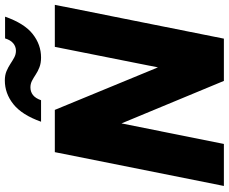

<svg xmlns="http://www.w3.org/2000/svg" viewBox="-96 -851 947 795"><g transform="rotate(-90 377.5 -453.5)"><path d="M755 -700 615 0H440L264 -424L179 0H5L145 -700H320L496 -273L581 -700ZM271 -757Q299 -836 343.5 -871.5Q388 -907 442 -907Q464 -907 480.5 -900Q497 -893 510.5 -884Q524 -875 537 -868Q550 -861 565 -861Q582 -861 595.5 -872Q609 -883 616 -906H706Q678 -826 634 -791.5Q590 -757 537 -757Q514 -757 497 -763.5Q480 -770 466.5 -779Q453 -788 440.5 -794.5Q428 -801 413 -801Q395 -801 381.5 -790.5Q368 -780 360 -757Z"/></g></svg>

Font: Albert Sans Black
Style: Italic
Weight: 900
Italic angle: -11.25°
Designer: Andreas Rasmussen
Foundry: a.Foundry
Version: Version 1.025